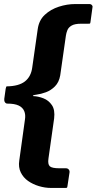

<svg xmlns="http://www.w3.org/2000/svg" viewBox="-20 -762 477 947"><path d="M232 165Q202 165 172 156Q142 147 118.5 130.5Q95 114 82.5 88.5Q70 63 75 30L103 -172Q107 -196 99.5 -214Q92 -232 72 -241.5Q52 -251 16 -251Q9 -251 4.5 -257.5Q0 -264 1 -274L8 -324Q10 -334 11 -335Q12 -336 14 -336Q73 -337 103 -360.5Q133 -384 139 -429L166 -618Q172 -662 201 -689Q230 -716 270.5 -729Q311 -742 350 -742H421Q429 -742 433.5 -736.5Q438 -731 436 -725L426 -652Q425 -646 423 -645.5Q421 -645 415 -645H380Q349 -645 333.5 -636Q318 -627 312.5 -613.5Q307 -600 305 -586L277 -390Q271 -356 251 -336Q231 -316 206.5 -307Q182 -298 159 -295Q150 -294 145 -292Q140 -290 144 -288Q169 -287 194.5 -277Q220 -267 236 -243.5Q252 -220 247 -178L219 20Q215 48 225.5 58Q236 68 273 68H305Q314 68 319 74Q324 80 323 88L313 154Q312 163 310 164Q308 165 299 165H232Z"/></svg>

Font: Libre Franklin ExtraBold
Style: Italic
Weight: 800
Italic angle: -8°
Designer: Pablo Impallari, Rodrigo Fuenzalida, Nhung Nguyen
Foundry: Impallari Type
Version: Version 3.000